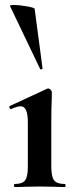

<svg xmlns="http://www.w3.org/2000/svg" viewBox="-20 -751 303 771"><path d="M91.8 -259.8Q91.8 -324.2 63.5 -324.2Q48.8 -324.2 24.9 -313H23.9Q20 -313 18.1 -318.6Q16.1 -324.2 19 -325.2L169.9 -395L172.9 -396Q177.7 -396 182.9 -391.1Q188 -386.2 188 -381.8V-359.9Q186 -319.8 186 -262.2V-81.1Q186 -41 197.5 -26.6Q209 -12.2 240.2 -12.2Q243.2 -12.2 243.2 -6.1Q243.2 0 240.2 0Q214.4 0 199.2 -1L139.2 -2L80.1 -1Q64.9 0 39.1 0Q36.1 0 36.1 -6.1Q36.1 -12.2 39.1 -12.2Q69.8 -12.2 80.8 -26.6Q91.8 -41 91.8 -81.1ZM119.1 -715.8 150.9 -476.1Q150.9 -474.1 146.5 -472.7Q142.1 -471.2 141.1 -474.1L20 -727.1Q19 -731 37.6 -731Q56.2 -731 87.2 -725.6Q118.2 -720.2 119.1 -715.8Z"/></svg>

Font: Cormorant-Bold
Style: Bold
Weight: 700
Designer: Christian Thalmann (Catharsis Fonts)
Version: Version 3.000